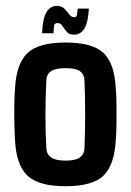

<svg xmlns="http://www.w3.org/2000/svg" viewBox="-20 -628 446 655"><path d="M203.6 7.3Q111.3 7.3 73.2 -29.1Q35.2 -65.4 31.2 -150.9Q29.8 -168.9 29.1 -202.9Q28.3 -236.8 28.8 -271.2Q29.3 -305.7 31.2 -325.7Q35.6 -410.2 73.2 -446.5Q110.8 -482.9 203.6 -482.9Q296.9 -482.9 334 -446.3Q371.1 -409.7 375 -325.7Q377 -307.1 377.4 -273.4Q377.9 -239.7 377.4 -205.3Q377 -170.9 375 -150.9Q370.6 -66.4 333.7 -29.5Q296.9 7.3 203.6 7.3ZM203.6 -80.1Q237.8 -80.1 252.4 -90.8Q267.1 -101.6 268.1 -121.1Q270.5 -176.3 270.5 -238.3Q270.5 -300.3 268.1 -355.5Q267.1 -375 252.7 -385.3Q238.3 -395.5 203.6 -395.5Q169.4 -395.5 154.3 -385.3Q139.2 -375 138.2 -355.5Q135.3 -300.3 135 -238Q134.8 -175.8 138.2 -121.1Q139.2 -101.6 154.5 -90.8Q169.9 -80.1 203.6 -80.1ZM245.1 -598.6H283.2Q280.8 -552.7 268.3 -531.2Q255.9 -509.8 232.4 -509.8Q215.3 -509.8 207.3 -519.8Q199.2 -529.8 193.1 -539.6Q187 -549.3 176.3 -549.3Q165.5 -549.3 164.3 -540Q163.1 -530.8 162.6 -514.6H123.5Q125.5 -564.5 138.4 -586.2Q151.4 -607.9 173.8 -607.9Q190.4 -607.9 199.7 -598.4Q209 -588.9 216.1 -579.1Q223.1 -569.3 232.9 -569.3Q241.2 -569.3 242.4 -576.9Q243.7 -584.5 245.1 -598.6Z"/></svg>

Font: Agdasima
Style: Bold
Weight: 700
Width: 3
Designer: The DocRepair Project, Patric King
Foundry: Google
Version: Version 2.002